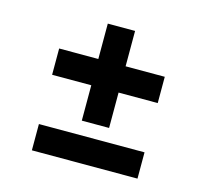

<svg xmlns="http://www.w3.org/2000/svg" viewBox="-84 -638 788 734"><g transform="rotate(15 310.0 -271.5)"><path d="M256 -159V-299H101V-403H256V-543H364V-403H519V-299H364V-159ZM101 0V-104H519V0Z"/></g></svg>

Font: Space Grotesk SemiBold
Style: Regular
Weight: 600
Designer: Florian Karsten
Foundry: Florian Karsten
Version: Version 2.000